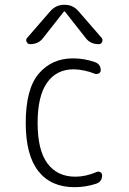

<svg xmlns="http://www.w3.org/2000/svg" viewBox="-20 -775 540 805"><path d="M106.4 -589.8Q96.7 -589.8 91.8 -599.1Q86.9 -608.4 93.8 -616.2L190.4 -727.5Q214.8 -754.9 248 -754.9H252Q286.1 -754.9 309.6 -727.5L406.2 -616.2Q412.1 -608.4 408.2 -599.1Q404.3 -589.8 393.6 -589.8Q358.4 -589.8 338.9 -616.2L252 -726.6Q251 -727.5 250 -727.5L248 -726.6L161.1 -616.2Q141.6 -589.8 106.4 -589.8ZM293 9.8Q193.4 9.8 140.6 -57.6Q87.9 -125 87.9 -259.8Q87.9 -402.3 142.6 -466.3Q197.3 -530.3 286.1 -530.3Q333 -530.3 377.9 -514.6Q402.3 -505.9 402.3 -480.5Q402.3 -471.7 394.5 -467.3Q386.7 -462.9 377.9 -465.8Q333 -483.4 289.1 -484.4Q216.8 -484.4 177.2 -428.2Q137.7 -372.1 137.7 -259.8Q137.7 -144.5 179.2 -89.4Q220.7 -34.2 295.9 -34.2Q338.9 -34.2 384.8 -53.7Q392.6 -57.6 400.4 -53.2Q408.2 -48.8 408.2 -40Q408.2 -13.7 383.8 -4.9Q338.9 9.8 293 9.8Z"/></svg>

Font: Rounded-L Mgen+ 1m light
Style: Regular
Weight: 200
Designer: [Source Han Sans]
Ryoko NISHIZUKA  (kana & ideographs); Paul D. Hunt (Latin, Greek & Cyrillic); Wenlong ZHANG  (bopomofo
Version: Version 1.059.20150602